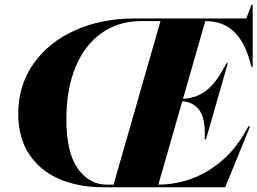

<svg xmlns="http://www.w3.org/2000/svg" viewBox="-20 -790 1086 810"><path d="M1028 -257H1035L930 0H415Q310 0 229.5 -35Q149 -70 103 -139.5Q57 -209 57 -310Q57 -430 121.5 -521.5Q186 -613 297.5 -662.5Q409 -712 545 -712H1019L1041 -770H1046V-508H1041L1034 -533Q1011 -615 965.5 -658Q920 -701 846 -701L842 -687L752 -373Q815 -377 856.5 -413Q898 -449 935 -523H941L849 -202H843Q844 -211 844 -228Q844 -296 819.5 -327.5Q795 -359 749 -363L648 -11Q763 -12 858.5 -70Q954 -128 1012 -229ZM431 -11H459L463 -25L657 -701H575Q480 -701 408.5 -650.5Q337 -600 298.5 -506.5Q260 -413 260 -288Q260 -146 308.5 -78.5Q357 -11 431 -11Z"/></svg>

Font: Nyght Serif Dark Italic
Style: Regular
Weight: 800
Italic angle: -16°
Designer: Maksym Kobuzan
Version: Version 0.400